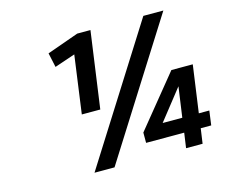

<svg xmlns="http://www.w3.org/2000/svg" viewBox="-98 -822 1119 954"><g transform="rotate(-15 461.5 -345.0)"><path d="M379 0 815 -690H712L276 0ZM832 0 843 -77H897L907 -151H853L887 -394H777L562 -130V-77H758L747 0ZM768 -151H667L790 -307ZM385 -296 440 -690H372L209 -632L225 -558L331 -594L290 -296Z"/></g></svg>

Font: Brisa Sans Medium
Style: Italic
Weight: 600
Italic angle: -8°
Designer: Dalton Maag Ltd
Foundry: Dalton Maag Ltd
Version: Version 1.101;July 10, 2019;FontCreator 11.5.0.2425 64-bit